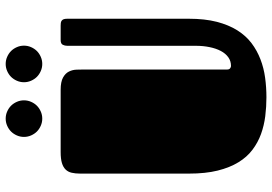

<svg xmlns="http://www.w3.org/2000/svg" viewBox="-160 -774 953 672"><g transform="rotate(-90 316.0 -437.5)"><path d="M586.9 -252.4Q586.9 -196.8 576.2 -155Q565.4 -113.3 546.4 -83Q527.3 -52.7 501.5 -33.2Q475.6 -13.7 445.1 -2Q414.6 9.8 380.6 14.4Q346.7 19 312 19Q278.8 19 245.8 14.9Q212.9 10.7 183.3 0Q153.8 -10.7 128.4 -29.8Q103 -48.8 84.5 -79.1Q65.9 -109.4 55.4 -151.9Q44.9 -194.3 44.9 -252.4V-632.8Q44.9 -649.9 47.9 -662.6Q50.8 -675.3 59.1 -683.8Q67.4 -692.4 82 -696.8Q96.7 -701.2 120.1 -701.2H337.9Q366.2 -701.2 381.1 -692.9Q396 -684.6 402.1 -672.1Q408.2 -659.7 408.7 -645.8Q409.2 -631.8 409.2 -620.1V-118.7Q409.2 -111.3 413.3 -108.2Q417.5 -105 421.4 -105Q439 -105 452.1 -114.5Q465.3 -124 474.1 -140.6Q482.9 -157.2 487.5 -179.7Q492.2 -202.1 492.2 -228V-678.2Q492.2 -686.5 495.8 -693.8Q499.5 -701.2 512.2 -701.2H563Q567.4 -701.2 571.8 -700.7Q576.2 -700.2 579.6 -698Q583 -695.8 585 -691.2Q586.9 -686.5 586.9 -678.2ZM173.3 -829.6Q173.3 -842.8 178.5 -854.5Q183.6 -866.2 192.1 -874.8Q200.7 -883.3 212.4 -888.4Q224.1 -893.6 237.3 -893.6Q250.5 -893.6 262.2 -888.4Q273.9 -883.3 282.5 -874.8Q291 -866.2 296.1 -854.5Q301.3 -842.8 301.3 -829.6Q301.3 -816.4 296.1 -804.7Q291 -793 282.5 -784.4Q273.9 -775.9 262.2 -770.8Q250.5 -765.6 237.3 -765.6Q224.1 -765.6 212.4 -770.8Q200.7 -775.9 192.1 -784.4Q183.6 -793 178.5 -804.7Q173.3 -816.4 173.3 -829.6ZM364.7 -829.6Q364.7 -842.8 369.9 -854.5Q375 -866.2 383.5 -874.8Q392.1 -883.3 403.8 -888.4Q415.5 -893.6 428.7 -893.6Q441.9 -893.6 453.6 -888.4Q465.3 -883.3 473.9 -874.8Q482.4 -866.2 487.5 -854.5Q492.7 -842.8 492.7 -829.6Q492.7 -816.4 487.5 -804.7Q482.4 -793 473.9 -784.4Q465.3 -775.9 453.6 -770.8Q441.9 -765.6 428.7 -765.6Q415.5 -765.6 403.8 -770.8Q392.1 -775.9 383.5 -784.4Q375 -793 369.9 -804.7Q364.7 -816.4 364.7 -829.6Z"/></g></svg>

Font: Fascinate Cyrillic
Style: Regular
Weight: 900
Designer: Denis Ignatov
Foundry: Astigmatic (AOETI)
Version: Version 1.00 November 30, 2018, initial release